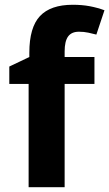

<svg xmlns="http://www.w3.org/2000/svg" viewBox="-20 -785 458 805"><path d="M100 0V-433H19V-506L103 -546V-564Q103 -670 147.5 -717.5Q192 -765 285 -765Q324 -765 356 -759Q388 -753 418 -742L384 -640Q369 -644 350.5 -648Q332 -652 311 -652Q280 -652 265.5 -632Q251 -612 251 -569V-546H376V-433H251V0Z"/></svg>

Font: Noto Sans Symbols
Style: Bold
Weight: 700
Version: Version 2.002